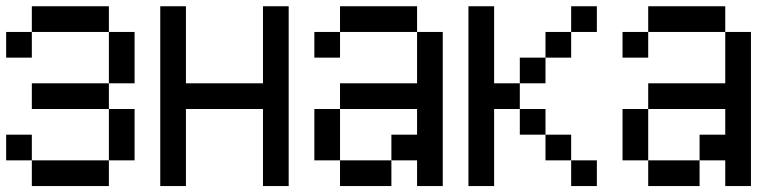

<svg xmlns="http://www.w3.org/2000/svg" viewBox="-20 -687 2540 623"><path d="M0 -166.7V-250H83.3V-166.7ZM0 -500V-583.3H83.3V-500ZM83.3 -166.7H333.3V-83.3H83.3ZM83.3 -333.3V-416.7H333.3V-333.3ZM83.3 -583.3V-666.7H333.3V-583.3ZM333.3 -166.7V-333.3H416.7V-166.7ZM333.3 -416.7V-583.3H416.7V-416.7Z M500 -83.3V-666.7H583.3V-416.7H833.3V-666.7H916.7V-83.3H833.3V-333.3H583.3V-83.3Z M1000 -166.7V-333.3H1083.3V-166.7ZM1000 -500V-583.3H1083.3V-500ZM1083.3 -166.7H1250V-83.3H1083.3ZM1083.3 -333.3V-416.7H1333.3V-583.3H1416.7V-83.3H1333.3V-166.7H1250V-250H1333.3V-333.3ZM1083.3 -583.3V-666.7H1333.3V-583.3Z M1500 -83.3V-666.7H1583.3V-416.7H1666.7V-333.3H1583.3V-83.3ZM1666.7 -416.7V-500H1750V-416.7ZM1666.7 -333.3H1750V-250H1666.7ZM1833.3 -166.7H1916.7V-83.3H1833.3ZM1833.3 -250V-166.7H1750V-250ZM1833.3 -583.3V-500H1750V-583.3ZM1833.3 -666.7H1916.7V-583.3H1833.3Z M2000 -166.7V-333.3H2083.3V-166.7ZM2000 -500V-583.3H2083.3V-500ZM2083.3 -166.7H2250V-83.3H2083.3ZM2083.3 -333.3V-416.7H2333.3V-583.3H2416.7V-83.3H2333.3V-166.7H2250V-250H2333.3V-333.3ZM2083.3 -583.3V-666.7H2333.3V-583.3Z"/></svg>

Font: GalmuriMono11 Regular
Style: Regular
Weight: 400
Designer: Lee Minseo (quiple)
Version: Version 2.399;hotconv 1.1.1;makeotfexe 2.6.0 DEVELOPMENT